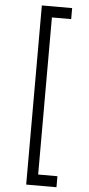

<svg xmlns="http://www.w3.org/2000/svg" viewBox="-69 -925 545 1181"><g transform="rotate(5 203.5 -335.0)"><path d="M140 218V-888H327V-820H208V150H327V218Z"/></g></svg>

Font: Vela Sans GX ExtLt
Style: Regular
Weight: 200
Designer: Principal design: Mikhail Sharanda - project Manrope.
Design modification: Ravid Balaliev
Foundry: Mikhail Sharanda
Version: Version 1.001